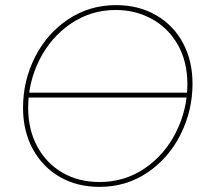

<svg xmlns="http://www.w3.org/2000/svg" viewBox="-20 -725 810 750"><path d="M70 -304Q70 -410 117 -502.5Q164 -595 247 -650Q330 -705 433 -705Q522 -705 590 -665.5Q658 -626 695 -556.5Q732 -487 732 -398Q732 -293 685.5 -200Q639 -107 556 -51Q473 5 369 5Q281 5 213.5 -34Q146 -73 108 -143Q70 -213 70 -304ZM712 -396Q712 -484 675 -549.5Q638 -615 574 -650.5Q510 -686 432 -686Q335 -686 256.5 -632.5Q178 -579 134 -491Q90 -403 90 -304Q90 -219 125.5 -153Q161 -87 224 -50.5Q287 -14 369 -14Q467 -14 545.5 -67.5Q624 -121 668 -209.5Q712 -298 712 -396ZM721 -363 717 -344H82L84 -363Z"/></svg>

Font: Fixel Italic Variable 20240409 Display Thin
Style: Italic
Weight: 100
Italic angle: -10°
Designer: AlfaBravo + MacPaw
Foundry: Kyrylo Tkachov, Marchela Mozhyna, Serhii Makarenko, Maria Weinstein, Zakhar Kryvoshyya
Version: Version 1.211;Glyphs 3.2 (3225)